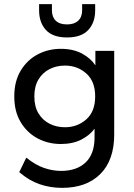

<svg xmlns="http://www.w3.org/2000/svg" viewBox="-20 -716 646 928"><path d="M280 192Q222 192 170.5 174Q119 156 73 116L107 46Q152 82 193.5 96Q235 110 275 110Q351 110 394 69Q437 28 437 -52V-94Q414 -62 372.5 -41Q331 -20 274 -20Q213 -20 162 -47Q111 -74 80 -125.5Q49 -177 49 -250Q49 -323 80 -374.5Q111 -426 162 -453Q213 -480 274 -480Q334 -480 376.5 -457Q419 -434 441 -400V-470H532V-66Q532 58 465 125Q398 192 280 192ZM294 -101Q354 -101 397 -139Q440 -177 440 -250Q440 -323 397 -361Q354 -399 294 -399Q253 -399 219.5 -382Q186 -365 166 -332Q146 -299 146 -250Q146 -201 166 -168Q186 -135 219.5 -118Q253 -101 294 -101ZM304 -535Q235 -535 202 -571Q169 -607 169 -666V-696H231V-666Q231 -634 249.5 -616Q268 -598 304 -598Q339 -598 358 -616Q377 -634 377 -666V-696H440V-666Q440 -607 406.5 -571Q373 -535 304 -535Z"/></svg>

Font: Gantari Medium
Style: Regular
Weight: 500
Designer: Anugrah Pasau
Foundry: Lafontype
Version: Version 1.000; ttfautohint (v1.8.4.7-5d5b)